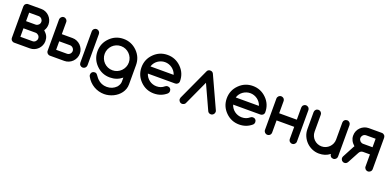

<svg xmlns="http://www.w3.org/2000/svg" viewBox="-3 -1437 5200 2562"><g transform="rotate(20 2597.5 -156.5)"><path d="M273.9 -546.9Q307.6 -546.9 336.9 -534.2Q366.2 -521.5 388.2 -499Q410.2 -476.6 422.9 -447.3Q435.5 -418 436 -384.8Q436 -332.5 408.2 -293Q424.3 -278.3 436.5 -263.7Q449.2 -249 457 -233.4Q464.8 -217.8 468.8 -200.2Q472.7 -182.6 473.1 -162.1Q473.1 -128.9 460.4 -99.6Q447.8 -70.3 425.8 -47.9Q403.3 -25.4 374 -12.7Q344.7 0 311 0H88.4Q77.6 0 68.4 -3.9Q59.1 -7.8 52.2 -14.6Q45.4 -21.5 41.5 -31.2Q37.6 -40.5 37.6 -50.8V-496.1Q37.6 -506.3 41.5 -515.6Q45.4 -525.4 52.2 -532.2Q59.1 -539.1 68.4 -543Q77.6 -546.9 88.4 -546.9ZM311 -102.1Q323.2 -101.6 334 -106.4Q344.7 -111.3 353.5 -119.6Q361.3 -127.9 366.2 -138.7Q371.1 -149.4 371.1 -162.1Q371.1 -174.8 366.2 -186Q361.3 -197.3 353 -205.1Q344.7 -212.9 334 -217.8Q323.2 -222.7 311 -222.7H139.2V-102.1ZM273.9 -324.2Q286.1 -324.2 296.9 -329.1Q307.6 -334 315.9 -341.8Q324.2 -349.6 329.1 -360.4Q334 -371.1 334 -384.8Q334 -397.5 329.1 -408.2Q324.2 -418.9 316.4 -426.8Q308.6 -434.6 296.9 -439.9Q286.1 -444.8 273.9 -444.8H139.2V-324.2Z M647 -324.2H799.8Q833 -324.2 862.5 -311.3Q892.1 -298.3 914.1 -276.4Q936 -254.4 949 -224.9Q961.9 -195.3 961.9 -162.1Q961.9 -128.4 949 -98.9Q936 -69.3 914.1 -47.4Q892.1 -25.4 862.5 -12.7Q833 0 799.8 0H596.2Q585.4 0 576.2 -3.9Q566.9 -7.8 559.8 -14.9Q552.7 -22 548.8 -31.2Q544.9 -40.5 544.9 -50.8V-496.6Q545.4 -506.8 549.3 -515.9Q553.2 -524.9 560.1 -531.7Q566.9 -538.6 575.9 -542.7Q585 -546.9 596.2 -546.9Q606.4 -546.9 615.7 -543Q625 -539.1 632.1 -532Q639.2 -524.9 643.1 -515.6Q647 -506.3 647 -496.1ZM799.8 -102.1Q812.5 -102.1 823.7 -106.9Q835 -111.8 843 -120.1Q851.1 -128.4 855.7 -139.4Q860.4 -150.4 860.4 -162.1Q860.4 -174.3 855.5 -185.3Q850.6 -196.3 842.3 -204.6Q834 -212.9 823 -217.8Q812 -222.7 799.8 -222.7H647V-102.1ZM1009.3 -51.3V-495.6Q1009.3 -517.1 1024.2 -532Q1039.1 -546.9 1060.1 -546.9Q1081.1 -546.9 1095.9 -532Q1110.8 -517.1 1111.3 -495.6V-51.3Q1110.8 -29.8 1095.9 -14.9Q1081.1 0 1060.1 0Q1039.1 0 1024.2 -14.9Q1009.3 -29.8 1009.3 -51.3Z M1616.7 -60.1Q1543.5 0 1445.3 0Q1332 0 1252 -80.1Q1171.9 -160.2 1171.9 -273.4Q1171.9 -386.7 1252 -466.8Q1332 -546.9 1445.3 -546.9Q1557.6 -546.9 1638.7 -466.8Q1718.8 -386.7 1718.8 -273.4V-2Q1718.8 33.2 1708 64.5Q1697.3 95.7 1678.2 121.8Q1659.2 147.9 1633.3 168.9Q1607.4 189.9 1577.4 204.3Q1547.4 218.8 1514.6 226.6Q1481.9 234.4 1449.2 234.4Q1410.2 234.4 1372.6 224.4Q1335 214.4 1301.3 194.8Q1267.6 175.3 1239.5 146.5Q1211.4 117.7 1191.9 82Q1184.1 70.8 1184.1 54.7Q1184.1 32.7 1198.7 18.3Q1213.4 3.9 1235.4 3.9Q1250 3.9 1259.5 10.7Q1269 17.6 1285.6 41Q1302.2 64.5 1314.9 76.7Q1370.6 132.3 1449.2 132.3Q1528.3 132.3 1583 77.6Q1616.7 36.6 1616.7 -2ZM1445.3 -444.8Q1409.2 -444.8 1377.9 -431.2Q1346.7 -417.5 1323.7 -394.3Q1300.8 -371.1 1287.4 -339.8Q1273.9 -308.6 1273.9 -273.4Q1273.9 -238.3 1287.4 -207Q1300.8 -175.8 1323.7 -152.6Q1346.7 -129.4 1377.9 -115.7Q1409.2 -102.1 1445.3 -102.1Q1481 -102.1 1512.2 -115.7Q1543.5 -129.4 1566.7 -152.8Q1589.8 -176.3 1603.3 -207.3Q1616.7 -238.3 1616.7 -273.4Q1616.7 -308.6 1603.3 -339.6Q1589.8 -370.6 1566.7 -394Q1543.5 -417.5 1512.2 -431.2Q1481 -444.8 1445.3 -444.8Z M2212.9 -153.8Q2234.9 -153.8 2249.3 -139.4Q2263.7 -125 2263.7 -103Q2263.7 -81.5 2249 -66.4Q2173.3 0 2070.3 0Q1957 0 1877 -80.1Q1796.9 -160.2 1796.9 -273.4Q1796.9 -386.7 1877 -466.8Q1957 -546.9 2070.3 -546.9Q2182.6 -546.9 2263.7 -466.8Q2303.7 -427.2 2323.7 -378.7Q2343.8 -330.1 2343.8 -273.4Q2343.8 -251.5 2328.9 -237.1Q2314 -222.7 2292.5 -222.7H1905.8Q1914.1 -195.8 1930.2 -173.6Q1946.3 -151.4 1968 -135.5Q1989.7 -119.6 2015.9 -110.8Q2042 -102.1 2070.3 -102.1Q2102.5 -102.1 2129.4 -111.8Q2156.2 -121.6 2179.2 -141.1Q2193.8 -153.3 2212.9 -153.8ZM2234.9 -324.2Q2226.6 -351.1 2210.2 -373.3Q2193.8 -395.5 2172.1 -411.4Q2150.4 -427.2 2124.3 -436Q2098.1 -444.8 2070.3 -444.8Q2042.5 -444.8 2016.1 -436Q1989.7 -427.2 1967.8 -411.4Q1945.8 -395.5 1929.7 -373.3Q1913.6 -351.1 1905.8 -324.2Z M2676.3 -545.9Q2707.5 -545.9 2721.2 -518.6L2926.8 -70.3Q2931.2 -61 2931.2 -49.8Q2930.7 -39.6 2926.8 -30.3Q2922.9 -21 2916 -14.2Q2909.2 -7.3 2899.9 -2.9Q2890.6 1 2879.9 1Q2849.6 1 2835.4 -24.9L2676.3 -372.6L2516.6 -24.4Q2509.8 -12.2 2497.6 -5.9Q2485.4 0.5 2472.2 1Q2461.4 1 2452.1 -2.9Q2442.9 -6.8 2436 -14.2Q2429.2 -21 2425.3 -30.3Q2421.4 -39.6 2421.4 -49.8Q2421.4 -60.1 2425.3 -70.3L2631.3 -518.6Q2644 -545.9 2676.3 -545.9Z M3423.8 -153.8Q3445.8 -153.8 3460.2 -139.4Q3474.6 -125 3474.6 -103Q3474.6 -81.5 3460 -66.4Q3384.3 0 3281.2 0Q3168 0 3087.9 -80.1Q3007.8 -160.2 3007.8 -273.4Q3007.8 -386.7 3087.9 -466.8Q3168 -546.9 3281.2 -546.9Q3393.6 -546.9 3474.6 -466.8Q3514.6 -427.2 3534.7 -378.7Q3554.7 -330.1 3554.7 -273.4Q3554.7 -251.5 3539.8 -237.1Q3524.9 -222.7 3503.4 -222.7H3116.7Q3125 -195.8 3141.1 -173.6Q3157.2 -151.4 3179 -135.5Q3200.7 -119.6 3226.8 -110.8Q3252.9 -102.1 3281.2 -102.1Q3313.5 -102.1 3340.3 -111.8Q3367.2 -121.6 3390.1 -141.1Q3404.8 -153.3 3423.8 -153.8ZM3445.8 -324.2Q3437.5 -351.1 3421.1 -373.3Q3404.8 -395.5 3383.1 -411.4Q3361.3 -427.2 3335.2 -436Q3309.1 -444.8 3281.2 -444.8Q3253.4 -444.8 3227.1 -436Q3200.7 -427.2 3178.7 -411.4Q3156.7 -395.5 3140.6 -373.3Q3124.5 -351.1 3116.7 -324.2Z M3733.4 -222.7V-50.8Q3733.4 -40.5 3729.5 -31.2Q3725.6 -21.5 3718.8 -14.6Q3711.9 -7.8 3702.1 -3.9Q3692.9 0 3682.6 0Q3671.9 0 3662.6 -3.9Q3653.3 -7.8 3646.5 -14.6Q3639.6 -21.5 3635.3 -31.2Q3631.3 -40.5 3631.3 -50.8V-496.1Q3631.3 -506.3 3635.3 -515.6Q3639.6 -525.4 3646.5 -532.2Q3653.3 -539.1 3662.6 -543Q3671.9 -546.9 3682.6 -546.9Q3692.9 -546.9 3702.1 -543Q3711.9 -539.1 3718.8 -532.2Q3725.6 -525.4 3729.5 -515.6Q3733.4 -506.3 3733.4 -496.1V-324.2H3983.9V-496.1Q3983.9 -506.3 3987.8 -515.6Q3991.7 -525.4 3998.5 -532.2Q4005.4 -539.1 4014.6 -543Q4023.9 -546.9 4034.7 -546.9Q4045.4 -546.9 4054.7 -543Q4064 -539.1 4070.8 -532.2Q4077.6 -525.4 4081.5 -515.6Q4085.4 -506.3 4085.4 -496.1V-50.8Q4085.4 -40.5 4081.5 -31.2Q4077.6 -21.5 4070.8 -14.6Q4064 -7.8 4054.7 -3.9Q4045.4 0 4034.7 0Q4023.9 0 4014.6 -3.9Q4005.4 -7.8 3998.5 -14.6Q3991.7 -21.5 3987.8 -31.2Q3983.9 -40.5 3983.9 -50.8V-222.7Z M4618.2 0Q4596.2 0 4582 -14.6Q4567.9 -29.3 4567.4 -50.3Q4533.7 -23.9 4496.1 -12Q4458.5 0 4414.6 0Q4362.3 0 4315.9 -20.3Q4269.5 -40.5 4234.9 -75.2Q4200.2 -109.9 4179.9 -156.2Q4159.7 -202.6 4159.7 -254.9V-496.1Q4159.7 -517.1 4174.6 -532Q4189.5 -546.9 4210.9 -546.9Q4231.9 -546.9 4246.8 -532Q4261.7 -517.1 4261.7 -496.1V-254.9Q4261.7 -223.1 4273.7 -195.3Q4285.6 -167.5 4306.4 -146.7Q4327.1 -126 4355 -114Q4382.8 -102.1 4414.6 -102.1Q4445.8 -102.1 4473.6 -114Q4501.5 -126 4522.5 -147Q4543.5 -168 4555.4 -195.6Q4567.4 -223.1 4567.4 -254.9V-496.1Q4567.4 -517.1 4582.3 -532Q4597.2 -546.9 4618.7 -546.9Q4639.6 -546.9 4654.5 -532Q4669.4 -517.1 4669.4 -496.1V-50.8Q4669.4 -29.8 4654.5 -14.9Q4639.6 0 4618.2 0Z M5109.9 -546.9Q5120.6 -546.9 5129.9 -543Q5139.2 -539.1 5146 -532.2Q5153.3 -525.4 5157.2 -515.6Q5161.1 -506.3 5161.1 -496.1V-50.8Q5161.1 -40.5 5157.2 -31.2Q5153.3 -21.5 5146 -14.6Q5139.2 -7.8 5129.9 -3.9Q5120.6 0 5109.9 0Q5099.6 0 5090.3 -3.9Q5081.1 -7.8 5074.2 -14.6Q5067.4 -21.5 5063 -31.2Q5059.1 -40.5 5059.1 -50.8V-222.7H4961.9Q4927.2 -222.7 4907.7 -189L4822.8 -30.8Q4806.6 0 4776.4 0Q4765.6 0 4756.3 -3.9Q4747.1 -7.8 4740.2 -14.6Q4733.4 -21.5 4729.5 -31.2Q4725.6 -40.5 4725.6 -50.8Q4725.6 -65.9 4732.9 -77.6L4817.4 -237.3Q4821.8 -246.1 4827.6 -253.9Q4811.5 -268.6 4799.3 -283.2Q4787.1 -297.9 4779.3 -313.5Q4771.5 -329.1 4766.6 -346.7Q4762.7 -364.3 4762.7 -384.8Q4762.7 -418.9 4775.4 -448.2Q4788.1 -477.5 4810.5 -499.5Q4833 -521.5 4862.3 -534.2Q4891.6 -546.9 4924.8 -546.9ZM5059.1 -324.2V-444.8H4924.8Q4911.6 -444.3 4900.4 -439.5Q4888.7 -434.6 4880.9 -425.8Q4873 -417 4868.7 -406.7Q4864.3 -396 4864.3 -384.8Q4864.3 -372.1 4869.1 -361.3Q4874 -350.6 4881.8 -342.3Q4890.6 -334 4901.4 -329.1Q4912.1 -324.2 4924.8 -324.2Z"/></g></svg>

Font: Comfortaa
Style: Bold
Weight: 700
Designer: Johan Aakerlund
Foundry: Johan Aakerlund
Version: Version 2.001; ttfautohint (v1.4.1)